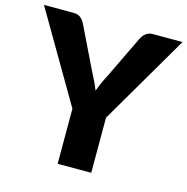

<svg xmlns="http://www.w3.org/2000/svg" viewBox="-123 -830 911 933"><g transform="rotate(15 332.5 -364.0)"><path d="M417.5 -277V0H248.5V-277L-15.5 -728.5H133.5Q155.5 -728.5 168.2 -718.2Q181 -708 189.5 -692L292.5 -480Q305.5 -455 316 -433.2Q326.5 -411.5 334.5 -390.5Q342 -412 351.8 -433.8Q361.5 -455.5 374.5 -480L476.5 -692Q480 -698.5 485 -705Q490 -711.5 496.8 -716.8Q503.5 -722 512.2 -725.2Q521 -728.5 531.5 -728.5H681.5Z"/></g></svg>

Font: Lato 2
Style: Regular
Weight: 900
Designer: Lukasz Dziedzic with Adam Twardoch and Botio Nikoltchev
Foundry: tyPoland Lukasz Dziedzic
Version: Version 2.015; 2015-08-06; http://www.latofonts.com/